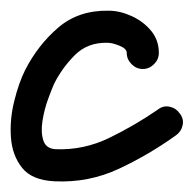

<svg xmlns="http://www.w3.org/2000/svg" viewBox="-34 -306 362 359"><path d="M233 -177Q221 -177 212 -186Q203 -195 203 -207Q203 -215 189.5 -220.5Q176 -226 167 -226Q130 -227 106 -203Q82 -179 67 -149Q63 -140 56 -121Q49 -102 45.5 -80.5Q42 -59 47 -43.5Q52 -28 70 -27Q123 -25 171 -48.5Q219 -72 261 -101Q271 -109 283 -106.5Q295 -104 302 -94Q310 -84 307.5 -72Q305 -60 295 -53Q245 -17 188.5 9.5Q132 36 68 33Q26 31 7.5 8Q-11 -15 -13.5 -48.5Q-16 -82 -7.5 -116.5Q1 -151 13 -175Q37 -222 75 -254.5Q113 -287 169 -286Q190 -286 212 -276Q234 -266 248.5 -248.5Q263 -231 263 -207Q263 -195 254 -186Q245 -177 233 -177Z"/></svg>

Font: FRB American Cursive Guidelines Arrows
Style: Bold Italic
Weight: 700
Italic angle: -25°
Version: Version 2.0;Modular Font Editor K font №1